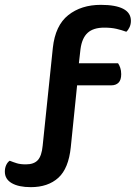

<svg xmlns="http://www.w3.org/2000/svg" viewBox="-28 -687 566 792"><path d="M260 -335V-426H459Q464 -419 468 -407.5Q472 -396 472 -381Q472 -357 461 -346Q450 -335 431 -335ZM291 -370 293 -364 264 -80Q255 8 212.5 46.5Q170 85 99 85Q49 85 20.5 68.5Q-8 52 -8 21Q-8 6 -2.5 -6Q3 -18 12 -24Q27 -18 41.5 -13.5Q56 -9 79 -9Q112 -9 128 -26.5Q144 -44 148 -86L190 -490Q200 -582 253.5 -624.5Q307 -667 388 -667Q449 -667 480.5 -650.5Q512 -634 512 -601Q512 -587 506.5 -575Q501 -563 493 -556Q474 -563 452.5 -568Q431 -573 402 -573Q357 -573 333.5 -551.5Q310 -530 304 -484Z"/></svg>

Font: BalooTamma2SemiBold
Style: Regular
Weight: 600
Designer: Divya Kowshik, Shuchita Grover and Ek Type
Foundry: Ek Type
Version: Version 1.700